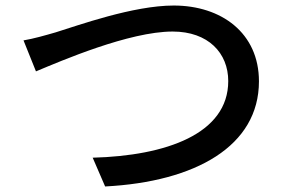

<svg xmlns="http://www.w3.org/2000/svg" viewBox="-20 -680 1040 694"><path d="M65 -534 110 -422C201 -460 447 -566 604 -566C733 -566 805 -488 805 -387C805 -196 580 -117 315 -110L360 -6C687 -23 916 -152 916 -386C916 -561 780 -660 608 -660C461 -660 262 -588 181 -563C143 -552 101 -540 65 -534Z"/></svg>

Font: ChiuKong Gothic CL Medium
Style: Regular
Weight: 500
Designer: Ryoko NISHIZUKA 西塚涼子 (kana, bopomofo & ideographs); Paul D. Hunt (Latin, Greek & Cyrillic); Sandoll Communications 산돌커뮤니
Foundry: Adobe
Version: Version 1.300